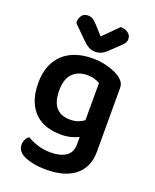

<svg xmlns="http://www.w3.org/2000/svg" viewBox="-165 -804 882 1096"><g transform="rotate(20 276.0 -255.5)"><path d="M369 -41Q349 -31 322.5 -24Q296 -17 261 -17Q216 -17 176 -29.5Q136 -42 106 -70Q76 -98 58.5 -142.5Q41 -187 41 -251Q41 -309 58.5 -353.5Q76 -398 108.5 -428Q141 -458 186 -473Q231 -488 286 -488Q338 -488 381.5 -475Q425 -462 451 -445Q469 -433 479.5 -418Q490 -403 490 -380V6Q490 57 471.5 94Q453 131 421 154.5Q389 178 346 189Q303 200 253 200Q201 200 162.5 190.5Q124 181 105 169Q72 148 72 113Q72 94 80 80Q88 66 99 59Q125 75 162 87Q199 99 241 99Q301 99 335 76Q369 53 369 2ZM282 -115Q311 -115 331.5 -123Q352 -131 367 -142V-368Q353 -376 334.5 -382Q316 -388 290 -388Q235 -388 201.5 -354.5Q168 -321 168 -251Q168 -213 176.5 -187Q185 -161 200.5 -145Q216 -129 237 -122Q258 -115 282 -115ZM285 -621 375 -711Q404 -710 421.5 -696Q439 -682 439 -660Q439 -644 429.5 -632.5Q420 -621 402 -604L349 -554Q320 -528 287 -528Q266 -528 249.5 -535.5Q233 -543 208 -567L129 -645Q128 -649 128 -654Q128 -674 140 -691.5Q152 -709 177 -709Q193 -709 205.5 -702Q218 -695 238 -673Z"/></g></svg>

Font: Baloo Tammudu 2 SemiBold
Style: Regular
Weight: 600
Designer: Maithili Shingre, Omkar Shende and Ek Type
Foundry: Ek Type
Version: Version 1.640;hotconv 1.0.111;makeotfexe 2.5.65597; ttfautoh